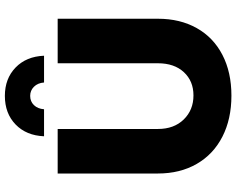

<svg xmlns="http://www.w3.org/2000/svg" viewBox="-111 -847 971 789"><g transform="rotate(-90 374.5 -452.5)"><path d="M377 -143Q436 -143 472.5 -182.5Q509 -222 509 -289V-701H692V-289Q692 -198 653.5 -129.5Q615 -61 543.5 -24Q472 13 376 13Q280 13 207.5 -24Q135 -61 95.5 -129.5Q56 -198 56 -289V-701H239V-289Q239 -223 278 -183Q317 -143 377 -143ZM209 -757Q212 -830 257.5 -874Q303 -918 375 -918Q446 -918 491.5 -874Q537 -830 540 -757H430Q428 -783 412.5 -798.5Q397 -814 375 -814Q352 -814 337 -798.5Q322 -783 320 -757Z"/></g></svg>

Font: Montserrat V1
Style: Bold
Weight: 700
Designer: Julieta Ulanovsky
Foundry: Julieta Ulanovsky
Version: Version 6.001